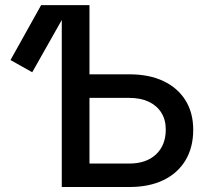

<svg xmlns="http://www.w3.org/2000/svg" viewBox="-20 -748 838 768"><path d="M108.9 -459 22 -507.8 144.5 -727.5H260.7ZM304.2 -450.7H498Q576.7 -450.7 633.8 -423.6Q690.9 -396.5 721.9 -346.7Q752.9 -296.9 752.9 -229Q752.9 -158.7 722.2 -107.2Q691.4 -55.7 634.3 -27.8Q577.1 0 498.5 0H227.1V-727.5H337.9V-93.8H497.1Q564.9 -93.8 604 -130.4Q643.1 -167 643.1 -230Q643.1 -269 625.2 -297.4Q607.4 -325.7 575 -341.1Q542.5 -356.4 497.1 -356.4H304.2Z"/></svg>

Font: Inter 17pt Medium
Style: Regular
Weight: 500
Version: Version 4.001;git-66647c0bb